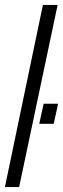

<svg xmlns="http://www.w3.org/2000/svg" viewBox="-23 -763 257 783"><path d="M-3 0 152 -743H212L55 0ZM137 -258 155 -340H214L196 -258Z"/></svg>

Font: Saira Ultra Condensed
Style: Italic
Weight: 400
Width: 1
Italic angle: -12°
Designer: Hector Gatti with collaboration of the Omnibus-Type team
Foundry: Omnibus-Type
Version: Version 1.001; ttfautohint (v1.8)